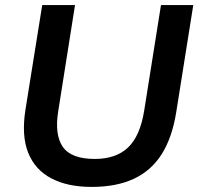

<svg xmlns="http://www.w3.org/2000/svg" viewBox="-20 -725 780 755"><path d="M340 10Q246 10 182 -23.5Q118 -57 91 -124Q64 -191 80 -293L146 -705H275L209 -288Q194 -195 227 -147.5Q260 -100 353 -100Q436 -100 483.5 -145Q531 -190 547 -290L613 -705H740L673 -284Q657 -184 616 -119Q575 -54 506.5 -22Q438 10 340 10Z"/></svg>

Font: Mulish ExtraLight
Style: Italic
Weight: 200
Italic angle: -9°
Designer: Vernon Adams
Foundry: Vernon Adams
Version: Version 3.603